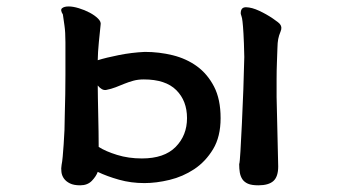

<svg xmlns="http://www.w3.org/2000/svg" viewBox="-20 -507 1040 586"><path d="M714.8 -464.8Q713.9 -485.4 731.4 -484.9Q749 -484.4 771 -474.1Q793 -463.9 812.5 -450.7Q832 -437.5 835 -432.6Q841.8 -423.8 836.4 -411.1Q831.1 -398.4 829.1 -387.7Q827.1 -377.9 826.7 -359.4Q826.2 -340.8 825.2 -316.9Q824.2 -293 824.2 -265.6Q824.2 -238.3 824.2 -210.9L829.1 1Q829.1 32.2 814.5 45.4Q799.8 58.6 768.6 58.6Q748 58.6 736.8 53.7Q725.6 48.8 719.7 40Q713.9 31.2 711.9 19.5Q710 7.8 710 -5.9Q711.9 -10.7 713.9 -45.9Q715.8 -81.1 718.3 -129.9Q720.7 -178.7 722.7 -233.9Q724.6 -289.1 725.6 -333Q724.6 -379.9 723.1 -404.3Q721.7 -428.7 720.2 -440.9Q718.8 -453.1 717.3 -456.5Q715.8 -460 714.8 -464.8ZM420.9 51.8Q379.9 51.8 343.3 41.5Q306.6 31.2 278.3 17.6Q273.4 31.2 260.3 44.9Q247.1 58.6 224.6 58.6Q205.1 58.6 193.4 52.7Q181.6 46.9 175.3 38.1Q168.9 29.3 167.5 18.1Q166 6.8 168 -3.9Q169.9 -12.7 171.4 -29.3Q172.9 -45.9 174.3 -66.4Q175.8 -86.9 176.8 -110.4Q177.7 -133.8 177.7 -156.2Q179.7 -221.7 179.7 -279.3Q179.7 -336.9 179.7 -377.9Q179.7 -409.2 176.8 -428.7Q173.8 -448.2 171.9 -462.9Q163.1 -476.6 169.4 -481.9Q175.8 -487.3 189.5 -487.3Q203.1 -487.3 220.7 -481.9Q238.3 -476.6 253.9 -468.3Q269.5 -460 279.3 -450.2Q289.1 -440.4 287.1 -431.6Q286.1 -421.9 284.7 -407.7Q283.2 -393.6 281.7 -378.4Q280.3 -363.3 279.3 -348.6Q278.3 -334 278.3 -323.2Q303.7 -331.1 342.8 -338.9Q381.8 -346.7 421.9 -348.6Q465.8 -348.6 507.3 -338.4Q548.8 -328.1 581.1 -304.7Q613.3 -281.2 633.3 -242.7Q653.3 -204.1 653.3 -146.5Q653.3 -89.8 630.4 -51.8Q607.4 -13.7 572.8 9.3Q538.1 32.2 497.6 42Q457 51.8 420.9 51.8ZM418.9 -264.6Q401.4 -264.6 387.2 -260.7Q373 -256.8 359.9 -251.5Q346.7 -246.1 333 -240.7Q319.3 -235.4 303.7 -232.4Q291 -230.5 278.3 -246.1Q278.3 -230.5 278.8 -207Q279.3 -183.6 279.8 -157.2Q280.3 -130.9 280.8 -105Q281.2 -79.1 281.2 -58.6Q302.7 -44.9 337.4 -34.2Q372.1 -23.4 413.1 -23.4Q481.4 -23.4 516.1 -58.6Q550.8 -93.8 550.8 -146.5Q550.8 -199.2 518.1 -231.9Q485.4 -264.6 418.9 -264.6Z"/></svg>

Font: JasonHandwriting1
Style: Regular
Weight: 400
Version: Version 1.48.20